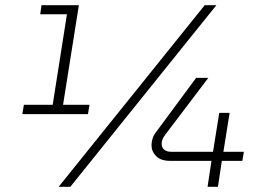

<svg xmlns="http://www.w3.org/2000/svg" viewBox="-20 -720 1043 740"><path d="M66 -280 72 -316H183L238 -665H135L140 -700H284L223 -316H325L319 -280ZM206 0 769 -700H814L251 0ZM780 0 795 -100H636Q600 -100 582 -118Q564 -136 564 -160Q564 -174 568.5 -187.5Q573 -201 583 -213L736 -420H783L617 -201Q610 -192 606.5 -183Q603 -174 603 -166Q603 -152 612.5 -143.5Q622 -135 640 -135H801L825 -285H865L841 -135H920L914 -100H835L820 0Z"/></svg>

Font: MuseoModerno ExtraLight
Style: Italic
Weight: 250
Italic angle: -9°
Designer: Pablo Cosgaya, Héctor Gatti, Marcela Romero, and the Authors of The MuseoModerno Project.
Foundry: Omnibus-Type Team
Version: Version 1.003